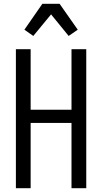

<svg xmlns="http://www.w3.org/2000/svg" viewBox="-20 -995 540 1015"><path d="M64 0V-735H142V-415H358V-735H436V0H358V-345H142V0ZM156 -805 109 -838 204 -975H295L391 -838L343 -805L250 -919Z"/></svg>

Font: Huly
Style: Regular
Weight: 400
Designer: Belleve Invis
Foundry: Belleve Invis
Version: Version 33.2.5; ttfautohint (v1.8.4)